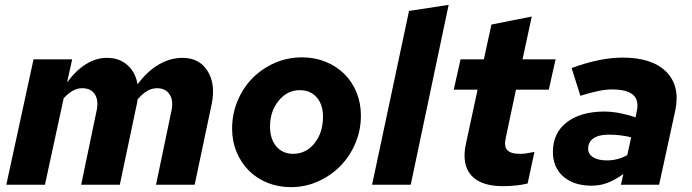

<svg xmlns="http://www.w3.org/2000/svg" viewBox="-20 -760 2847 790"><path d="M6 0 118 -516H277L256 -421Q293 -471 334.5 -496.5Q376 -522 420 -522Q471 -522 504.5 -492Q538 -462 546 -413Q585 -466 632.5 -494Q680 -522 731 -522Q800 -522 834 -468Q868 -414 851 -332L781 0H622L686 -307Q694 -347 677.5 -372Q661 -397 626 -397Q606 -397 587 -386.5Q568 -376 546 -351Q546 -347 545 -342Q544 -337 543 -332L473 0H314L378 -307Q386 -348 370 -372.5Q354 -397 318 -397Q299 -397 281 -387.5Q263 -378 242 -356L165 0Z M935 -231Q935 -291 957.5 -345Q980 -399 1019 -438.5Q1058 -478 1110.5 -501Q1163 -524 1223 -524Q1275 -524 1319.5 -506Q1364 -488 1396.5 -456Q1429 -424 1447 -380Q1465 -336 1465 -284Q1465 -224 1442 -170Q1419 -116 1380 -76.5Q1341 -37 1288.5 -13.5Q1236 10 1177 10Q1125 10 1080.5 -8Q1036 -26 1004 -58Q972 -90 953.5 -134.5Q935 -179 935 -231ZM1186 -127Q1239 -127 1274 -170.5Q1309 -214 1309 -280Q1309 -330 1283 -359.5Q1257 -389 1213 -389Q1162 -389 1126.5 -345.5Q1091 -302 1091 -239Q1091 -188 1117 -157.5Q1143 -127 1186 -127Z M1826 -740 1670 0H1511L1663 -715Z M1897 -168 1945 -391H1847L1875 -516H1971L2002 -659L2168 -692L2130 -516H2266L2238 -391H2103L2061 -193Q2053 -158 2067 -142.5Q2081 -127 2120 -127Q2132 -127 2143 -128.5Q2154 -130 2179 -135L2151 -5Q2132 0 2104.5 3Q2077 6 2050 6Q1958 6 1918.5 -39Q1879 -84 1897 -168Z M2414 4Q2341 4 2298 -33.5Q2255 -71 2255 -135Q2255 -212 2311 -256Q2367 -300 2464 -301Q2497 -301 2530.5 -294.5Q2564 -288 2595 -277L2600 -302Q2610 -348 2584.5 -370Q2559 -392 2499 -392Q2473 -392 2441.5 -385.5Q2410 -379 2368 -366L2332 -480Q2392 -502 2444 -512.5Q2496 -523 2542 -523Q2664 -523 2722 -464Q2780 -405 2758 -303L2692 0H2535L2545 -44Q2508 -18 2478 -7Q2448 4 2414 4ZM2400 -148Q2400 -126 2420.5 -113Q2441 -100 2478 -100Q2500 -100 2521 -105.5Q2542 -111 2561 -122L2577 -195Q2558 -200 2534 -203Q2510 -206 2485 -206Q2444 -206 2422 -191Q2400 -176 2400 -148Z"/></svg>

Font: Red Hat Text
Style: Bold Italic
Weight: 700
Italic angle: -12°
Designer: Pentagram / MCKL
Foundry: Pentagram / MCKL
Version: Version 1.003; Red Hat Text Bold Italic